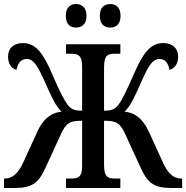

<svg xmlns="http://www.w3.org/2000/svg" viewBox="-20 -934 925 954"><path d="M528 -797C554 -797 579 -812 579 -855C579 -899 554 -914 528 -914C500 -914 476 -899 476 -855C476 -812 500 -797 528 -797ZM357 -797C384 -797 410 -812 410 -855C410 -899 384 -914 357 -914C331 -914 307 -899 307 -855C307 -812 331 -797 357 -797ZM0 0H54C138 0 171 -25 203 -94L283 -268C309 -324 328 -334 388 -334V-110C388 -54 369 -47 334 -47H308V0H578V-47H551C515 -47 497 -55 497 -115V-334C558 -334 576 -324 602 -268L682 -94C714 -25 747 0 830 0H885V-47H880C844 -47 814 -70 788 -130L720 -279C692 -339 655 -374 599 -379C627 -406 645 -443 682 -527C717 -607 738 -641 773 -641C803 -641 817 -616 822 -587C848 -593 865 -617 865 -653C865 -692 840 -720 791 -720C724 -720 688 -665 641 -557C610 -485 585 -434 568 -413C551 -392 537 -384 497 -384V-599C497 -659 515 -667 551 -667H578V-714H308V-667H334C369 -667 388 -659 388 -603V-384C347 -384 334 -392 316 -413C300 -434 274 -485 243 -557C198 -665 160 -720 94 -720C45 -720 20 -692 20 -653C20 -617 37 -593 62 -587C67 -616 82 -641 112 -641C147 -641 167 -607 203 -527C240 -443 258 -406 286 -379C231 -374 192 -339 165 -279L97 -130C70 -70 40 -47 5 -47H0Z"/></svg>

Font: Noto Serif Condensed Semi
Style: Regular
Weight: 600
Width: 3
Designer: Monotype Design Team
Foundry: Monotype Imaging Inc.
Version: Version 1.002